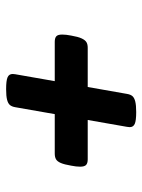

<svg xmlns="http://www.w3.org/2000/svg" viewBox="63 -604 474 640"><g transform="rotate(90 300.0 -284.0)"><path d="M403.8 -479.5Q403.8 -477.1 402.8 -470.2L379.9 -339.4H511.2Q523.9 -339.4 529.8 -334Q535.6 -328.6 535.6 -314Q535.6 -301.3 532.2 -284.2Q528.3 -261.2 523.2 -249.5Q518.1 -237.8 510.7 -233.6Q503.4 -229.5 491.7 -229.5H360.4L337.4 -98.1Q335.4 -86.4 330.1 -80.1Q324.7 -73.7 312.5 -70.6Q300.3 -67.4 277.3 -67.4Q248.5 -67.4 237.5 -72.3Q226.6 -77.1 226.6 -89.4Q226.6 -91.3 227.5 -98.1L250.5 -229.5H119.6Q106.9 -229.5 101.1 -234.6Q95.2 -239.7 95.2 -254.4Q95.2 -267.1 98.6 -284.2Q102.5 -307.1 107.9 -318.8Q113.3 -330.6 120.4 -335Q127.4 -339.4 139.2 -339.4H270L293 -470.2Q294.9 -481.9 300.3 -488.3Q305.7 -494.6 318.1 -497.8Q330.6 -501 353.5 -501Q382.3 -501 393.1 -496.1Q403.8 -491.2 403.8 -479.5Z"/></g></svg>

Font: Courier Prime
Style: Bold Italic
Weight: 700
Italic angle: -10°
Designer: Alan Dague-Greene
Foundry: Quote-Unquote Apps
Version: Version 3.018